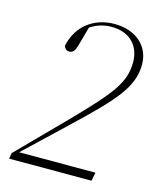

<svg xmlns="http://www.w3.org/2000/svg" viewBox="-103 -737 669 810"><g transform="rotate(15 232.0 -332.0)"><path d="M14 0H374L381 -37H48L221 -201C387 -358 453 -429 453 -528C453 -608 392 -664 297 -664C209 -664 137 -612 118 -521C122 -510 129 -502 141 -502C158 -502 166 -513 173 -538L196 -621C226 -641 256 -649 289 -649C365 -649 414 -602 414 -528C414 -438 368 -382 215 -225L18 -25Z"/></g></svg>

Font: Source Serif 4 Display Light
Style: Italic
Weight: 300
Italic angle: -12°
Designer: Frank Grießhammer
Foundry: Adobe Systems Incorporated
Version: Version 4.004;hotconv 1.0.117;makeotfexe 2.5.65602